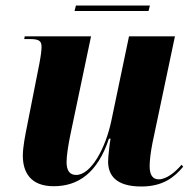

<svg xmlns="http://www.w3.org/2000/svg" viewBox="-20 -668 703 698"><path d="M251 -628H520L525 -648H256ZM494 10C573 10 614 -24 646 -62L640 -69C617 -42 585 -16 557 -16C535 -16 524 -32 524 -64C524 -85 528 -116 534 -147L616 -536H449L385 -230C364 -129 311 -32 257 -32C234 -32 222 -47 222 -79C222 -101 228 -141 236 -179L311 -536H70L68 -526H89C125 -526 131 -517 131 -497C131 -485 129 -468 123 -436L79 -213C72 -178 63 -134 63 -102C63 -43 90 9 175 9C265 9 335 -40 376 -164H382C379 -151 373 -97 373 -81C373 -33 399 10 494 10Z"/></svg>

Font: Noto Serif Display SemiCondensed ExtraBold
Style: Italic
Weight: 800
Width: 4
Italic angle: -12°
Designer: Monotype Design Team
Foundry: Monotype Imaging Inc.
Version: Version 2.009